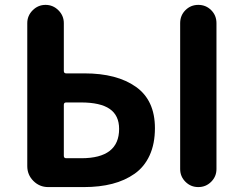

<svg xmlns="http://www.w3.org/2000/svg" viewBox="-20 -760 989 780"><path d="M175.8 0Q140.6 0 115.7 -24.9Q90.8 -49.8 90.8 -85V-666Q90.8 -696.3 112.8 -718.3Q134.8 -740.2 165 -740.2Q195.3 -740.2 217.3 -718.3Q239.3 -696.3 239.3 -666V-471.7Q239.3 -461.9 249 -461.9H323.2Q455.1 -461.9 532.2 -407.2Q609.4 -352.5 609.4 -239.3Q609.4 -175.8 587.9 -128.9Q566.4 -82 526.9 -54.2Q487.3 -26.4 436 -13.2Q384.8 0 321.3 0ZM239.3 -127Q239.3 -117.2 249 -117.2H310.5Q463.9 -117.2 463.9 -236.3Q463.9 -291 425.8 -317.4Q387.7 -343.8 308.6 -343.8H249Q239.3 -343.8 239.3 -334ZM711.9 -73.2V-666Q711.9 -697.3 733.4 -718.8Q754.9 -740.2 785.6 -740.2Q816.4 -740.2 837.9 -718.8Q859.4 -697.3 859.4 -666V-73.2Q859.4 -43 837.9 -21.5Q816.4 0 785.6 0Q754.9 0 733.4 -21.5Q711.9 -43 711.9 -73.2Z"/></svg>

Font: Gen Jyuu GothicX Bold
Style: Bold
Weight: 700
Designer: Ryoko NISHIZUKA (kana &amp; ideographs); Paul D. Hunt (Latin, Greek &amp; Cyrillic); Wenlong ZHANG (bopomofo); Sandoll C
Version: Version 1.058.20140828